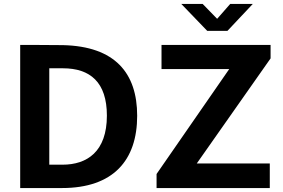

<svg xmlns="http://www.w3.org/2000/svg" viewBox="-20 -950 1432 970"><path d="M1143 -930 1077 -855 1004 -930H896L1027 -794H1129L1257 -930ZM82 -723V0H293C552 0 673 -140 673 -365C673 -581 561 -716 298 -722C236 -723 97 -723 82 -723ZM771 0H1343V-124H974L1347 -655V-723H796V-601H1138L771 -71ZM229 -605H298C435 -605 520 -535 520 -366C520 -184 420 -118 296 -118H229Z"/></svg>

Font: United Sans
Style: Bold
Weight: 700
Designer: Pablo Impallari, Rodrigo Fuenzalida (Modified by Dan O. Williams)
Version: Version 1.000;PS 001.000;hotconv 1.0.88;makeotf.lib2.5.64775